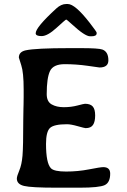

<svg xmlns="http://www.w3.org/2000/svg" viewBox="-20 -916 619 935"><path d="M62 -46.4Q62 -57.6 74 -85.9Q85.9 -114.3 89.6 -158Q93.3 -201.7 93.3 -332.5L94.2 -388.2L94.7 -406.7L95.2 -443.8V-480.5Q95.2 -563.5 83.5 -598.4Q71.8 -633.3 71.8 -635.7Q71.8 -663.6 105 -670.9Q154.3 -681.6 318.4 -681.6H374Q460 -681.6 478.5 -674.8Q507.8 -664.1 507.8 -622.1Q507.8 -587.4 464.4 -587.4Q462.9 -587.4 407 -595.5Q351.1 -603.5 295.2 -603.5Q239.3 -603.5 223.4 -569.8Q207.5 -536.1 207.5 -457.5Q207.5 -421.4 231.4 -407.7Q255.4 -394 290.8 -394Q326.2 -394 357.4 -402.3Q388.7 -410.6 394 -410.6Q419.9 -410.6 431.6 -397.5Q443.4 -384.3 443.4 -353.8Q443.4 -323.2 432.9 -307.6Q422.4 -292 397 -292Q392.1 -292 358.6 -301.5Q325.2 -311 306.2 -311Q242.2 -311 223.1 -292.5Q204.1 -273.9 204.1 -215.3Q204.1 -120.6 228.5 -96.2Q244.1 -80.6 301.8 -80.6Q359.4 -80.6 414.1 -91.3Q468.8 -102.1 482.9 -102.1Q516.6 -102.1 516.6 -70.3Q516.6 -27.3 490 -14.6Q463.4 -2 367.7 -2H255.4Q132.3 -2 97.2 -10.5Q62 -19 62 -46.4ZM302.2 -896.5Q302.2 -896.5 310.1 -896.5Q345.7 -896.5 417 -804.7Q450.7 -761.2 450.7 -756.8V-753.9Q450.7 -739.3 425.8 -739.3H418.5Q393.6 -739.3 330.6 -797.4Q305.2 -820.8 302.2 -820.8Q299.3 -820.8 255.4 -780.5Q211.4 -740.2 182.6 -740.2Q153.8 -740.2 153.8 -753.9Q153.8 -782.7 253.9 -874.5Q277.8 -896.5 302.2 -896.5Z"/></svg>

Font: Averia Gruesa Libre
Style: Regular
Weight: 400
Italic angle: -1.70001°
Version: Version 1.002